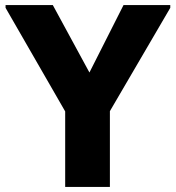

<svg xmlns="http://www.w3.org/2000/svg" viewBox="-20 -740 697 760"><path d="M238 0V-299L2 -709V-720H189L334 -453L469 -720H654V-709L415 -300V0Z"/></svg>

Font: Kufam
Style: Bold
Weight: 700
Designer: Wael Morcos, Artur Schmal
Foundry: Original Type
Version: Version 1.300; ttfautohint (v1.8.3)